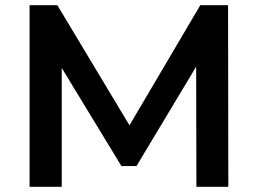

<svg xmlns="http://www.w3.org/2000/svg" viewBox="-20 -720 995 740"><path d="M94 0V-700H201L479 -237L752 -700H859L860 0H737L736 -463L506 -80H448L218 -458V0Z"/></svg>

Font: Montserrat SemiBold
Style: Regular
Weight: 600
Designer: Julieta Ulanovsky
Foundry: Julieta Ulanovsky
Version: Version 9.000; ttfautohint (v1.8.4.7-5d5b)